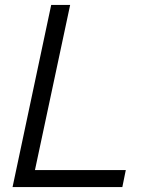

<svg xmlns="http://www.w3.org/2000/svg" viewBox="-20 -760 635 780"><path d="M31 0 188 -740H265L122 -69H491L477 0Z"/></svg>

Font: Be Vietnam Pro Light
Style: Italic
Weight: 300
Italic angle: -12°
Designer: Lam Bao, Tony Le, Vietanh Nguyen
Foundry: Yellow Type Foundry
Version: Version 1.002; ttfautohint (v1.8.3)